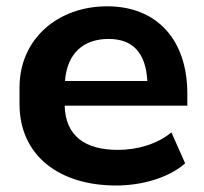

<svg xmlns="http://www.w3.org/2000/svg" viewBox="-20 -569 638 600"><path d="M342.8 10.7C424.8 10.7 508.8 -14.2 558.6 -58.6L515.6 -155.3C470.2 -117.7 407.7 -100.6 348.1 -100.6C246.1 -100.6 184.6 -144 182.1 -238.8H565.4V-276.4C565.4 -444.3 470.7 -549.3 314.9 -549.3C161.1 -549.3 41 -447.8 41 -295.4V-244.1C41 -81.5 166.5 10.7 342.8 10.7ZM319.3 -447.3C393.6 -447.3 435.5 -405.8 440.4 -315.9H183.1C189.9 -403.8 241.7 -447.3 319.3 -447.3Z"/></svg>

Font: Winston
Style: Bold
Weight: 700
Designer: Vernon Adams, Kim Jin-seong, David Berlow, Cristiano Sobral
Foundry: The Winston Project Authors
Version: Version 3.004